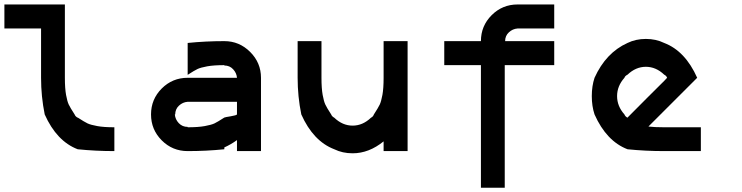

<svg xmlns="http://www.w3.org/2000/svg" viewBox="-20 -687 3373 873"><path d="M333.3 -152.5Q364.2 -132.5 378.3 -125.8Q392.5 -119.2 422.1 -113.8Q451.7 -108.3 500 -108.3V0Q415 0 333.3 -8.3Q237.5 -45 183.3 -166.7Q166.7 -248.3 166.7 -333.3V-557.5H0V-666.7H275V-333.3Q275 -285 280.4 -255.4Q285.8 -225.8 292.5 -211.7Q299.2 -197.5 319.2 -166.7Q322.5 -157.5 333.3 -151.7Z M1057.5 -50Q1030 -30 1000 -16.7V-8.3Q918.3 0 833.3 0Q764.2 0 715.4 -48.8Q666.7 -97.5 666.7 -166.7Q666.7 -235.8 715.4 -284.6Q764.2 -333.3 833.3 -333.3H1057.5Q1055.8 -355 1040 -372.1Q1024.2 -389.2 1000 -389.2V-390.8Q951.7 -390.8 922.1 -385.4Q892.5 -380 878.3 -373.3Q864.2 -366.7 833.3 -346.7V-491.7Q915 -500 1000 -500Q1068.3 -500 1117.5 -450.8Q1166.7 -401.7 1166.7 -333.3V0H1057.5ZM1000 -152.5Q1003.3 -154.2 1029.2 -158.3Q1055 -162.5 1057.5 -166.7V-224.2H833.3Q810.8 -222.5 793.8 -206.7Q776.7 -190.8 776.7 -166.7H775Q776.7 -144.2 792.9 -127.1Q809.2 -110 833.3 -110V-108.3Q881.7 -108.3 911.3 -113.8Q940.8 -119.2 955 -125.8Q969.2 -132.5 1000 -152.5Z M1724.2 -44.2Q1657.5 10 1583.3 10Q1537.5 10 1500 -8.3Q1404.2 -45 1350 -166.7Q1333.3 -248.3 1333.3 -333.3V-500H1441.7V-333.3Q1441.7 -285 1447.1 -255.4Q1452.5 -225.8 1459.2 -211.7Q1465.8 -197.5 1485.8 -166.7Q1489.2 -157.5 1500 -151.7Q1537.5 -115.8 1583.3 -115.8Q1629.2 -115.8 1666.7 -151.7Q1676.7 -156.7 1680 -166.7Q1700 -197.5 1706.7 -211.7Q1713.3 -225.8 1718.8 -255.4Q1724.2 -285 1724.2 -333.3V-500H1833.3V0H1724.2Z M2275 -390.8V166.7H2166.7V-390.8H2000V-500H2166.7Q2166.7 -569.2 2215.4 -617.9Q2264.2 -666.7 2333.3 -666.7H2500V-557.5H2333.3Q2310.8 -555.8 2293.8 -540Q2276.7 -524.2 2276.7 -500H2500V-390.8Z M3000 0Q2915 0 2833.3 -8.3Q2737.5 -45 2683.3 -166.7Q2670.8 -204.2 2670.8 -250Q2670.8 -295.8 2683.3 -333.3Q2735 -447.5 2833.3 -491.7Q2870.8 -510 2916.7 -510Q2962.5 -510 3000 -491.7Q3095.8 -455 3150 -333.3L2928.3 -111.7Q2955 -108.3 3000 -108.3H3166.7V0ZM2833.3 -152.5Q2865 -185 2925 -244.6Q2985 -304.2 3000 -319.2L3013.3 -333.3Q3010 -342.5 3000 -347.5Q2962.5 -383.3 2916.7 -383.3Q2870.8 -383.3 2833.3 -347.5Q2821.7 -341.7 2819.2 -333.3Q2785.8 -295.8 2785.8 -250Q2785.8 -204.2 2819.2 -166.7Q2822.5 -157.5 2833.3 -151.7Z"/></svg>

Font: 0xA000-Mono
Style: Mono-Bold
Weight: 700
Version: Version 0.1